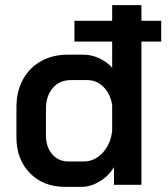

<svg xmlns="http://www.w3.org/2000/svg" viewBox="-20 -720 654 748"><path d="M608 -558H531V0H424V-69Q403 -34 368 -13Q333 8 297 8H234Q149 8 96.5 -45.5Q44 -99 44 -186V-302Q44 -363 69 -409.5Q94 -456 139.5 -481.5Q185 -507 244 -507H305Q336 -507 366.5 -493Q397 -479 417 -456V-558H270V-639H417V-700H531V-639H608ZM417 -311Q410 -354 383.5 -381Q357 -408 320 -408H256Q212 -408 185.5 -377Q159 -346 159 -296V-193Q159 -147 183.5 -119Q208 -91 246 -91H306Q349 -91 380.5 -125.5Q412 -160 417 -211Z"/></svg>

Font: Bai Jamjuree SemiBold
Style: Regular
Weight: 600
Version: Version 1.000; ttfautohint (v1.6)